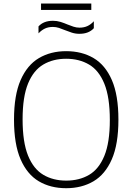

<svg xmlns="http://www.w3.org/2000/svg" viewBox="-20 -1032 732 1062"><path d="M346 9Q259.5 9 194.8 -29.2Q130 -67.5 93.8 -151Q57.5 -234.5 57.5 -370Q57.5 -505.5 94 -589Q130.5 -672.5 195.5 -710.8Q260.5 -749 346 -749Q432.5 -749 497.5 -710.8Q562.5 -672.5 598.8 -589Q635 -505.5 635 -370Q635 -234.5 598.5 -151Q562 -67.5 497 -29.2Q432 9 346 9ZM346 -33Q418.5 -33 472.8 -64.8Q527 -96.5 557.2 -170Q587.5 -243.5 587.5 -368Q587.5 -494.5 557.2 -568.8Q527 -643 472.5 -675Q418 -707 346 -707Q274 -707 219.8 -675.2Q165.5 -643.5 135.2 -570Q105 -496.5 105 -372Q105 -245.5 135.2 -171.2Q165.5 -97 219.8 -65Q274 -33 346 -33ZM419 -845Q397 -845 377 -851.5Q357 -858 338.5 -865.5Q322 -872.5 305.8 -877.8Q289.5 -883 272.5 -883Q247.5 -883 228.8 -874.2Q210 -865.5 193 -847.5V-886Q207 -901.5 226.8 -909.2Q246.5 -917 273 -917Q295 -917 315 -910.8Q335 -904.5 353.5 -896.5Q370 -890 386.2 -884.5Q402.5 -879 419.5 -879Q444.5 -879 463.5 -887.8Q482.5 -896.5 499 -914.5V-876Q485.5 -861 465.8 -853Q446 -845 419 -845ZM207 -977V-1012.5H485V-977Z"/></svg>

Font: Encode Sans Condensed Thin ExtraLight
Style: Regular
Weight: 250
Version: Version 3.002